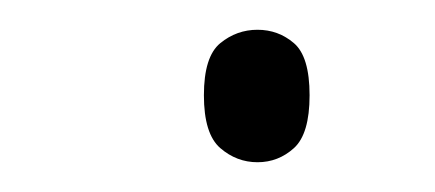

<svg xmlns="http://www.w3.org/2000/svg" viewBox="-20 -104 292 129"><path d="M153 5Q139 5 128 -4.5Q117 -14 117 -40Q117 -66 128 -75Q139 -84 153 -84Q167 -84 177.5 -75Q188 -66 188 -40Q188 -14 177.5 -4.5Q167 5 153 5Z"/></svg>

Font: Noto Serif Gujarati ExtraLight
Style: Regular
Weight: 250
Version: Version 2.102